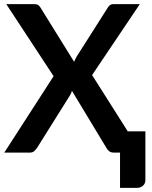

<svg xmlns="http://www.w3.org/2000/svg" viewBox="-20 -743 738 935"><path d="M688 -103.5V133.5Q688 151 676.2 161.5Q664.5 172 645.5 172H564.5V0H533.5Q519.5 0 511.2 -7Q503 -14 498 -23L330.5 -300.5Q326.5 -288 321 -279L160.5 -23Q154.5 -14.5 146.8 -7.2Q139 0 126.5 0H1L241 -372L10.5 -723H144.5Q158.5 -723 164.8 -719.2Q171 -715.5 176.5 -707L341 -442Q346 -454.5 353 -467L504 -704.5Q509.5 -714 516 -718.5Q522.5 -723 532.5 -723H661L428.5 -377.5L602 -103.5Z"/></svg>

Font: Lato 2
Style: Bold
Weight: 700
Designer: Lukasz Dziedzic with Adam Twardoch and Botio Nikoltchev
Foundry: tyPoland Lukasz Dziedzic
Version: Version 2.015; 2015-08-06; http://www.latofonts.com/